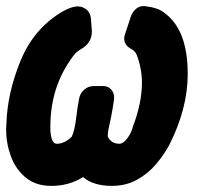

<svg xmlns="http://www.w3.org/2000/svg" viewBox="-37 -601 648 629"><path d="M329 8Q269 8 235 -21Q190 8 131 8Q80 8 47 -19.5Q14 -47 -1.5 -89.5Q-17 -132 -17 -178L-16 -196Q-13 -295 29.5 -400Q72 -505 164 -561Q196 -580 218 -580Q233 -580 246 -570Q259 -560 261 -539Q263 -518 264 -498Q264 -461 230 -441Q211 -430 204 -419Q128 -319 128 -187V-176Q128 -165 131 -152Q136 -130 149 -130Q174 -130 198 -153Q208 -174 213 -218Q216 -245 222 -277Q225 -295 238.5 -307Q252 -319 270 -319H302Q317 -319 327 -308Q337 -297 337 -281Q337 -276 332 -245.5Q327 -215 321.5 -192.5Q316 -170 316 -156Q316 -151 322 -144Q334 -130 354 -130Q367 -130 380.5 -148.5Q394 -167 398 -185Q428 -264 428 -330Q428 -376 411 -421Q406 -435 387 -444Q370 -456 370 -474Q370 -480 371 -484Q372 -488 393 -551Q408 -581 433 -581H437Q480 -576 500 -560Q578 -505 578 -359Q578 -245 517 -125Q500 -94 474.5 -63.5Q449 -33 412.5 -12.5Q376 8 329 8Z"/></svg>

Font: Bangerz
Style: Bold
Weight: 700
Designer: vernon adams
Foundry: Vernon Adams
Version: Version 2.10;February 7, 2025;FontCreator 13.0.0.2683 64-bit